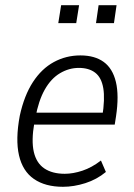

<svg xmlns="http://www.w3.org/2000/svg" viewBox="-20 -710 515 738"><path d="M222 8Q154 8 110.5 -22Q67 -52 53 -113Q39 -174 56 -265Q73 -343 106.5 -394.5Q140 -446 187 -471.5Q234 -497 289 -497Q344 -497 378.5 -472Q413 -447 425.5 -395Q438 -343 426 -263L421 -231H96L104 -277H391L373 -261Q384 -330 377 -371Q370 -412 346 -430.5Q322 -449 283 -449Q245 -449 210.5 -428.5Q176 -408 152 -365.5Q128 -323 116 -257L112 -238Q100 -169 110 -126Q120 -83 150.5 -62.5Q181 -42 229 -42Q261 -42 297 -54Q333 -66 368 -93L387 -49Q352 -20 308 -6Q264 8 222 8ZM349 -621 359 -690H428L418 -621ZM204 -621 215 -690H284L273 -621Z"/></svg>

Font: Nunito Sans 10pt Condensed Light
Style: Italic
Weight: 300
Width: 3
Italic angle: -9°
Designer: Vernon Adams
Foundry: Vernon Adams
Version: Version 3.101;gftools[0.9.27]